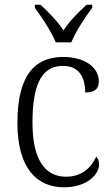

<svg xmlns="http://www.w3.org/2000/svg" viewBox="-20 -786 476 816"><path d="M217 -606H283C301 -651 343 -715 372 -753V-766H348C309 -730 277 -698 250 -657C222 -698 191 -730 152 -766H128V-753C156 -715 199 -651 217 -606ZM252 10C351 10 401 -46 401 -86C401 -102 397 -112 389 -120C368 -74 328 -35 261 -35C169 -35 118 -111 118 -265C118 -450 170 -506 248 -506C317 -506 342 -456 342 -393C380 -393 400 -406 400 -440C400 -503 335 -544 249 -544C137 -544 54 -478 54 -264C54 -69 138 10 252 10Z"/></svg>

Font: Noto Serif Devanagari SemiCondensed Light
Style: Regular
Weight: 300
Width: 4
Designer: Universal Thirst, Indian Type Foundry and the Monotype Design Team
Foundry: Monotype Imaging Inc.
Version: Version 2.004